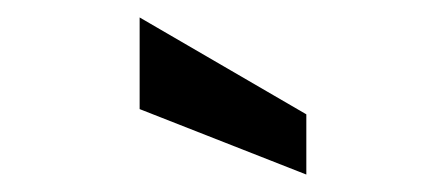

<svg xmlns="http://www.w3.org/2000/svg" viewBox="-20 -773 511 220"><path d="M140 -648V-753L331 -642V-573Z"/></svg>

Font: Cabin Medium
Style: Regular
Weight: 500
Designer: Pablo Impallari
Foundry: Pablo Impallari. http://www.impallari.com Igino Marini. http://www.ikern.com
Version: Version 2.001